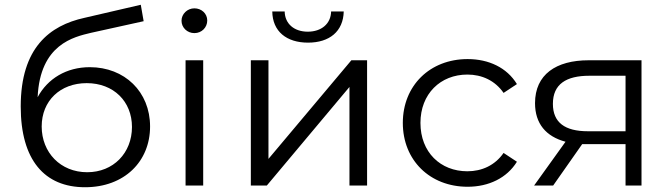

<svg xmlns="http://www.w3.org/2000/svg" viewBox="-20 -779 2814 806"><path d="M346 -56C234 -56 155 -139 155 -248C155 -356 233 -430 344 -430C457 -430 534 -353 534 -246C534 -137 456 -56 346 -56ZM337 7C502 7 610 -101 610 -248C610 -394 503 -497 357 -497C259 -497 180 -449 138 -371C148 -594 291 -624 361 -641L583 -690L571 -759L334 -704C189 -672 67 -579 67 -332C67 -107 167 7 337 7Z M833 0V-526H759V0ZM796 -640C827 -640 850 -664 850 -693C850 -722 826 -744 796 -744C766 -744 742 -720 742 -692C742 -663 766 -640 796 -640Z M1100 0 1447 -414V0H1521V-526H1455L1107 -112V-526H1033V0ZM1273 -600C1363 -600 1421 -647 1423 -731H1370C1369 -679 1329 -646 1272 -646C1215 -646 1176 -679 1175 -731H1123C1124 -647 1183 -600 1273 -600Z M1943 5C2032 5 2108 -32 2150 -100L2094 -137C2058 -85 2003 -60 1942 -60C1829 -60 1745 -140 1745 -263C1745 -385 1829 -466 1942 -466C2003 -466 2058 -441 2094 -389L2150 -426C2108 -495 2032 -531 1943 -531C1785 -531 1671 -420 1671 -263C1671 -106 1785 5 1943 5Z M2448 -228C2351 -228 2301 -265 2301 -343C2301 -426 2357 -461 2454 -461H2606V-228ZM2424 -174C2430 -174 2436 -174 2442 -174H2606V0H2673V-526H2451C2314 -526 2226 -466 2226 -346C2226 -260 2272 -206 2354 -184L2222 0H2302Z"/></svg>

Font: Montserrat-Alt1
Style: Regular
Weight: 400
Designer: Differentunic
Foundry: Differentunic
Version: Version 7.222